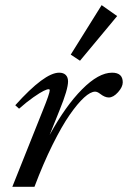

<svg xmlns="http://www.w3.org/2000/svg" viewBox="-20 -717 491 737"><path d="M287.1 -483.9 251.5 -507.3 370.1 -697.3 429.7 -655.3ZM27.3 0 144.5 -293.5Q170.9 -358.4 170.9 -370.6Q170.9 -374.5 166.5 -374.5Q160.6 -374.5 147.5 -368.2Q134.3 -361.8 108.4 -343.8Q82.5 -325.7 53.2 -299.8L38.6 -313Q150.9 -438 207 -438Q223.6 -438 232.4 -429.2Q241.2 -420.4 241.2 -404.3Q241.2 -374 209 -294.9L170.4 -198.7Q231.4 -310.1 294.9 -374Q358.4 -438 410.2 -438Q451.2 -438 451.2 -400.9Q451.2 -383.3 433.1 -363Q415 -342.8 397.5 -342.8Q382.3 -342.8 364.3 -356.9Q353.5 -365.2 345.2 -365.2Q327.6 -365.2 302.7 -342.5Q277.8 -319.8 247.6 -276.4Q217.3 -232.9 181.6 -161.1Q146 -89.4 112.3 0Z"/></svg>

Font: Elstob 14pt Medium
Style: Italic
Weight: 500
Italic angle: -20°
Designer: Peter S. Baker
Version: Version 1.015